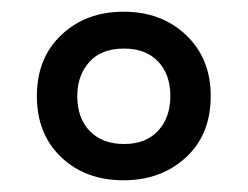

<svg xmlns="http://www.w3.org/2000/svg" viewBox="-20 -744 423 328"><path d="M191 -436Q126 -436 84.5 -475.5Q43 -515 43 -580Q43 -645 85 -684.5Q127 -724 191 -724Q256 -724 298 -684Q340 -644 340 -580Q340 -514 297.5 -475Q255 -436 191 -436ZM192 -498Q229 -498 250 -520.5Q271 -543 271 -580Q271 -617 250 -639Q229 -661 192 -661Q153 -661 132.5 -638Q112 -615 112 -580Q112 -542 133.5 -520Q155 -498 192 -498Z"/></svg>

Font: Noto Sans Condensed Medium
Style: Italic
Weight: 500
Width: 3
Italic angle: -12°
Designer: Monotype Design Team
Foundry: Monotype Imaging Inc.
Version: Version 2.013; ttfautohint (v1.8.4.7-5d5b)